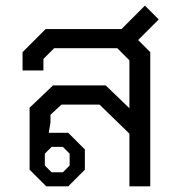

<svg xmlns="http://www.w3.org/2000/svg" viewBox="-20 -661 632 681"><path d="M470 -519 513 -476V0H439V-187L333 -290H198L159 -254V-227L153 -190H222L281 -131V-59L222 0H144L85 -59V-279L168 -358H355L439 -277V-447L396 -490H172L134 -452V-411H60V-476L142 -558H411L494 -641L543 -592ZM139 -116V-74L163 -50H203L227 -74V-116L203 -140H163Z"/></svg>

Font: Chakra Petch
Style: Regular
Weight: 400
Designer: Katatrad Aksorn Co.,Ltd.
Foundry: Cadson Demak Co.,Ltd.
Version: Version 1.000; ttfautohint (v1.6)